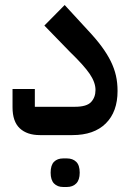

<svg xmlns="http://www.w3.org/2000/svg" viewBox="-20 -539 526 766"><path d="M139 0Q88 0 59 -27Q30 -54 30 -111V-184H119V-113H279Q326 -113 343.5 -132Q361 -151 361 -180Q361 -210 338 -244Q315 -278 259 -332L157 -437L238 -519L330 -419Q363 -384 385.5 -353.5Q408 -323 422 -294.5Q436 -266 442.5 -237.5Q449 -209 449 -176Q449 -93 402 -46.5Q355 0 269 0ZM232 207Q209 207 195.5 193Q182 179 182 150Q182 120 195.5 106.5Q209 93 232 93H247Q270 93 284 106.5Q298 120 298 150Q298 179 284 193Q270 207 247 207Z"/></svg>

Font: IBM Plex Sans Arabic Medium
Style: Regular
Weight: 500
Designer: Mike Abbink, Paul van der Laan, Pieter van Rosmalen, Wael Morcos, Khajak Apelian
Foundry: Bold Monday
Version: Version 1.1